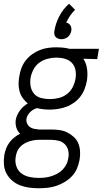

<svg xmlns="http://www.w3.org/2000/svg" viewBox="-39 -780 559 1023"><path d="M167 223Q141 223 115.5 219.5Q90 216 67 207Q44 198 25.5 182Q7 166 -4.5 144.5Q-16 123 -18 97.5Q-20 72 -16 46Q-13 29 -6.5 11.5Q0 -6 11 -20.5Q22 -35 36.5 -47Q51 -59 68 -67Q54 -81 48 -100.5Q42 -120 45 -142Q50 -168 67 -191Q84 -214 109 -229Q94 -241 82.5 -257Q71 -273 65.5 -292.5Q60 -312 60 -332.5Q60 -353 64 -374Q67 -396 75.5 -418Q84 -440 98.5 -458.5Q113 -477 132.5 -491Q152 -505 173.5 -513.5Q195 -522 217.5 -525Q240 -528 262 -528Q277 -528 293 -526.5Q309 -525 323 -522L329 -520H488L479 -465L405 -467Q421 -443 425 -412Q429 -381 424 -350Q420 -328 412 -306.5Q404 -285 389.5 -266Q375 -247 355.5 -233Q336 -219 314 -211Q292 -203 269.5 -199.5Q247 -196 226 -196Q208 -196 191 -198Q174 -200 158 -204Q148 -201 139 -196Q130 -191 122.5 -183.5Q115 -176 109.5 -167Q104 -158 102 -148Q100 -135 105 -123Q110 -111 120 -103.5Q130 -96 143 -93.5Q156 -91 169 -90H233Q256 -90 278 -87Q300 -84 319 -74.5Q338 -65 354 -50.5Q370 -36 378 -16.5Q386 3 387.5 25.5Q389 48 385 71Q381 94 371.5 117Q362 140 344.5 158.5Q327 177 305 190Q283 203 260.5 210.5Q238 218 214 220.5Q190 223 167 223ZM226 -252Q249 -252 272.5 -257.5Q296 -263 316 -277.5Q336 -292 347.5 -314Q359 -336 363 -359Q367 -380 364 -401.5Q361 -423 349 -439Q337 -455 317.5 -463Q298 -471 277 -472L262 -473H261Q239 -473 215 -467Q191 -461 171 -446.5Q151 -432 139.5 -410Q128 -388 124 -366Q120 -342 124.5 -319Q129 -296 143 -280Q157 -264 179.5 -258Q202 -252 226 -252ZM167 168Q184 168 201 166Q218 164 234 159Q250 154 266 145.5Q282 137 294.5 124Q307 111 315 95Q323 79 325 62Q329 42 324.5 22Q320 2 306.5 -11.5Q293 -25 273.5 -30Q254 -35 233 -35H166Q153 -35 140 -32.5Q127 -30 113.5 -25.5Q100 -21 88 -13.5Q76 -6 66.5 4.5Q57 15 52 28Q47 41 45 54Q40 80 47.5 104Q55 128 73.5 142.5Q92 157 116.5 162.5Q141 168 167 168ZM288 -571Q279 -571 271 -574Q263 -577 257.5 -583Q252 -589 250.5 -598Q249 -607 251 -616Q257 -655 277 -693.5Q297 -732 329 -760L361 -728Q346 -713 334 -695.5Q322 -678 314 -659Q322 -658 327.5 -654Q333 -650 336.5 -644Q340 -638 341 -630.5Q342 -623 341 -616Q339 -607 334.5 -598Q330 -589 322.5 -583Q315 -577 306 -574Q297 -571 288 -571Z"/></svg>

Font: Iosevka SS18 Light
Style: Italic
Weight: 300
Italic angle: -9°
Monospace: yes
Designer: Belleve Invis
Foundry: Belleve Invis
Version: Version 25.1.1; ttfautohint (v1.8.4)